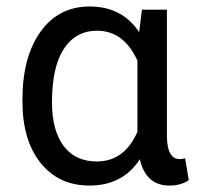

<svg xmlns="http://www.w3.org/2000/svg" viewBox="-20 -558 605 588"><path d="M491.2 -528.3V-139.2Q492.2 -70.8 530.3 -70.8Q539.6 -70.8 546.9 -73.2L558.1 -6.3Q534.7 10.3 498.5 10.3Q426.8 10.3 408.2 -70.3Q356 10.3 253.9 10.3Q160.2 10.3 104.5 -58.8Q48.8 -127.9 48.8 -247.1V-254.4Q48.8 -383.3 104 -460.7Q159.2 -538.1 254.9 -538.1Q354 -538.1 406.2 -459.5L414.6 -528.3ZM139.2 -244.1Q139.2 -158.7 174.8 -111.1Q210.4 -63.5 276.4 -63.5Q360.8 -63.5 400.9 -154.3V-372.1Q359.4 -463.9 277.3 -463.9Q211.9 -463.9 175.5 -408.4Q139.2 -353 139.2 -244.1Z"/></svg>

Font: RobotoInd
Style: Regular
Weight: 400
Designer: Google
Version: Version 2.001101; 2014